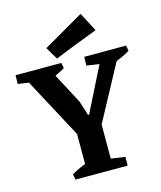

<svg xmlns="http://www.w3.org/2000/svg" viewBox="-132 -992 913 1086"><g transform="rotate(-15 325.0 -449.0)"><path d="M258 -230 29 -658H184L310 -420L337 -335L358 -336L375 -302ZM174 0 168 -32Q190 -46 215.5 -57.5Q241 -69 267 -79L268 0ZM339 0 342 -71 480 -51 479 0ZM249 0V-306H397V0ZM136 -587 -2 -607 -1 -658H139ZM174 -579 161 -658H267L273 -626Q251 -613 226 -601.5Q201 -590 174 -579ZM387 -244 316 -281 505 -658H610ZM538 -587 400 -607 401 -658H541ZM553 -579 540 -658H646L652 -626Q630 -613 605 -601.5Q580 -590 553 -579ZM250 -688 207 -761 444 -898 502 -787Q439 -763 375.5 -738.5Q312 -714 250 -688Z"/></g></svg>

Font: Eczar SemiBold
Style: Regular
Weight: 600
Designer: Vaibhav Singh
Foundry: Rosetta Type Foundry
Version: Version 2.000